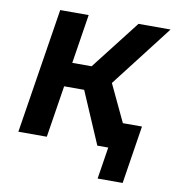

<svg xmlns="http://www.w3.org/2000/svg" viewBox="-78 -620 762 831"><g transform="rotate(10 302.5 -205.0)"><path d="M33 0H158L194 -228H282L380 0H428L406 140H516L556 -115H472L395 -278L605 -550H464L296 -334H211L245 -550H120Z"/></g></svg>

Font: JetBrains Mono
Style: Bold Italic
Weight: 558
Italic angle: -9°
Monospace: yes
Designer: Philipp Nurullin, Konstantin Bulenkov
Foundry: JetBrains
Version: Version 2.305